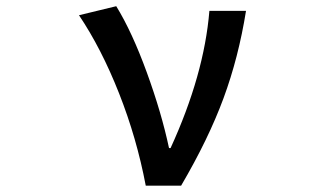

<svg xmlns="http://www.w3.org/2000/svg" viewBox="-20 -584 1040 604"><path d="M549.8 0H438.5Q410.2 -149.4 354.5 -290.5Q298.8 -431.6 228.5 -536.1L345.7 -564.5Q395.5 -483.4 441.9 -356Q488.3 -228.5 511.7 -118.2H516.6Q622.1 -348.6 638.7 -549.8H753.9Q730.5 -403.3 683.1 -274.9Q635.7 -146.5 549.8 0Z"/></svg>

Font: GenEi Gothic M SemiBold
Style: Regular
Weight: 500
Designer: o_tamon (Modified); [Source Han Sans]
Ryoko NISHIZUKA  (kana & ideographs); Paul D. Hunt (Latin, Greek & Cyrillic); Wenl
Version: Version 1.1a;Original Version 1.004